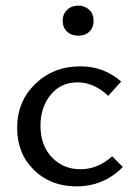

<svg xmlns="http://www.w3.org/2000/svg" viewBox="-20 -657 479 683"><path d="M259 -530Q234 -530 218.5 -544.5Q203 -559 203 -583Q203 -607 218.5 -622Q234 -637 259 -637Q282 -637 297.5 -622Q313 -607 313 -583Q313 -559 298 -544.5Q283 -530 259 -530ZM252 6Q160 6 100.5 -52.5Q41 -111 41 -202Q41 -296 105.5 -358.5Q170 -421 266 -421Q349 -421 411 -367L365 -316Q314 -364 256 -364Q196 -364 160 -319.5Q124 -275 124 -210Q124 -140 164.5 -97.5Q205 -55 266 -55Q328 -55 379 -101L417 -63Q349 6 252 6Z"/></svg>

Font: EauTestInfant Medium
Style: Regular
Weight: 500
Designer: Christian Thalmann (Catharsis Fonts)
Version: Version 0.001;PS 000.001;hotconv 1.0.88;makeotf.lib2.5.64775